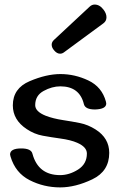

<svg xmlns="http://www.w3.org/2000/svg" viewBox="-20 -815 526 847"><path d="M245.1 -578.1Q231 -578.1 218.8 -592.8Q208 -605 208 -617.7Q208 -629.4 217.8 -638.7L375.5 -785.6Q385.3 -794.9 397.5 -794.9Q419.9 -794.9 437 -772Q449.7 -755.4 449.7 -738.8Q449.7 -722.2 436.5 -712.4L262.7 -584.5Q254.4 -578.1 245.1 -578.1ZM245.6 11.7Q173.3 11.7 110.6 -20.3Q47.9 -52.2 26.4 -124.5Q24.4 -130.4 24.4 -133.3Q24.4 -160.2 73.7 -160.2Q117.2 -160.2 123 -137.2Q148.4 -42.5 245.1 -42.5Q285.6 -42.5 324.5 -67.1Q363.3 -91.8 363.3 -137.7Q363.3 -166.5 320.8 -185.1Q292 -197.8 245.1 -204.1Q206.1 -209.5 168.7 -216.3Q131.3 -223.1 97.7 -245.6Q36.6 -286.1 36.6 -350.1Q36.6 -425.3 110.6 -456.8Q184.6 -488.3 246.6 -488.3Q310.1 -488.3 369.9 -460Q429.7 -431.6 447.3 -366.7Q448.7 -362.3 448.7 -358.4Q448.7 -333.5 399.4 -332Q356 -332 350.1 -355.5Q331.1 -434.1 246.1 -434.1Q209.5 -434.1 172.4 -413.8Q135.3 -393.6 135.3 -351.1Q135.3 -322.8 182.1 -304.2Q213.9 -292 257.8 -285.2Q296.9 -279.3 332.5 -272.2Q368.2 -265.1 401.9 -243.7Q461.9 -205.6 461.9 -140.6Q461.9 -59.6 387.2 -23.9Q312.5 11.7 245.6 11.7Z"/></svg>

Font: Gayathri
Style: Bold
Weight: 700
Designer: Binoy Dominic <binoy.domenic@gmail.com>
Foundry: SMC
Version: Version 1.000